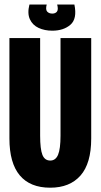

<svg xmlns="http://www.w3.org/2000/svg" viewBox="-20 -831 452 862"><path d="M22.3 -209.3V-660H160.2V-222Q160.2 -161.5 170.4 -135.8Q180.7 -110.2 205.7 -110.2Q229.7 -110.2 240.7 -136.2Q251.7 -162.3 251.7 -222V-660H389.5V-209.3Q389.5 -97.3 341.3 -42.8Q293.2 11.7 205.5 11.7Q115.2 11.7 68.8 -43.7Q22.3 -99 22.3 -209.3ZM214.8 -770Q228.7 -770 235.7 -778.9Q242.7 -787.8 236.7 -810.7H314Q327.2 -746.7 296.2 -719.9Q265.3 -693.2 214.7 -693.2Q180.3 -693.2 153.3 -705.7Q126.3 -718.2 114.2 -744.5Q102 -770.8 112.2 -810.7H189.7Q183.7 -788 191.8 -779Q200 -770 214.8 -770Z"/></svg>

Font: Bricolage Grotesque 96pt Condensed ExBd
Style: Regular
Weight: 800
Width: 3
Designer: Mathieu Triay
Foundry: Atelier Triay
Version: Version 1.001;Glyphs 3.2 (3207)